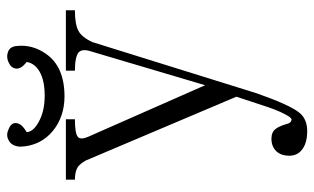

<svg xmlns="http://www.w3.org/2000/svg" viewBox="-192 -691 884 540"><g transform="rotate(-90 250.0 -421.0)"><path d="M345.7 -788.1Q342.8 -769.5 326.2 -756.8Q300.8 -737.3 251 -737.3Q206.1 -737.3 175.8 -754.9Q149.4 -769.5 148.4 -788.1Q173.8 -802.7 173.8 -818.4Q174.8 -832 156.2 -838.9Q140.6 -846.7 126 -838.9Q109.4 -831.1 107.4 -806.6Q109.4 -749 152.3 -713.9Q192.4 -681.6 249 -681.6Q333 -681.6 369.1 -734.4Q395.5 -772.5 390.6 -816.4Q388.7 -835.9 373 -840.8Q359.4 -845.7 344.7 -838.9Q329.1 -832 327.1 -818.4Q325.2 -803.7 345.7 -788.1ZM14.6 -677.7V-652.3Q37.1 -652.3 49.8 -644.5Q58.6 -638.7 68.4 -622.1L248 -198.2L224.6 -127Q210.9 -84 199.2 -62.5Q190.4 -44.9 184.6 -43Q177.7 -43 173.8 -49.8Q171.9 -53.7 168.9 -64.5Q163.1 -81.1 157.2 -87.9Q148.4 -99.6 129.9 -99.6Q107.4 -99.6 93.8 -85Q82 -71.3 82 -49.8Q82 -28.3 96.7 -15.6Q115.2 1 151.4 1Q186.5 1 204.1 -22.5Q225.6 -49.8 257.8 -141.6L401.4 -602.5Q415 -632.8 433.6 -642.6Q452.1 -652.3 491.2 -652.3V-677.7H321.3V-652.3Q360.4 -652.3 373 -641.6Q383.8 -630.9 375 -605.5L280.3 -286.1L134.8 -616.2Q126 -637.7 135.7 -644.5Q145.5 -652.3 184.6 -652.3V-677.7Z"/></g></svg>

Font: BatangChe
Style: Regular
Weight: 400
Monospace: yes
Version: Version 2.21